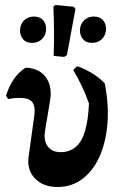

<svg xmlns="http://www.w3.org/2000/svg" viewBox="-20 -735 491 766"><path d="M210 11Q152 11 119.5 -23Q87 -57 94 -109L117 -275Q121 -306 112 -322.5Q103 -339 79 -343Q55 -347 12 -340L4 -353Q15 -389 34 -417.5Q53 -446 82 -465Q137 -463 163.5 -426Q190 -389 179 -329L160 -215Q153 -175 170 -151.5Q187 -128 222 -128Q258 -128 282.5 -149Q307 -170 319.5 -213.5Q332 -257 335 -322Q322 -359 306 -392.5Q290 -426 272 -456L288 -471Q321 -459 349.5 -441.5Q378 -424 398 -402Q415 -315 408.5 -240Q402 -165 376.5 -109Q351 -53 308.5 -21Q266 11 210 11ZM236 -508 194 -512Q196 -562 195.5 -611Q195 -660 193 -709L201 -715L274 -708L281 -699L247 -515ZM108 -564Q84 -564 72 -578.5Q60 -593 60 -613Q60 -637 75.5 -653Q91 -669 115 -669Q139 -669 151.5 -655Q164 -641 164 -620Q164 -596 148.5 -580Q133 -564 108 -564ZM347 -564Q323 -564 311 -578.5Q299 -593 299 -613Q299 -637 314.5 -653Q330 -669 354 -669Q378 -669 390.5 -655Q403 -641 403 -620Q403 -596 387.5 -580Q372 -564 347 -564Z"/></svg>

Font: Alegreya SemiBold
Style: Regular
Weight: 600
Designer: Juan Pablo del Peral
Foundry: Huerta Tipografica
Version: Version 2.009